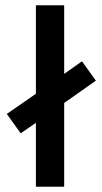

<svg xmlns="http://www.w3.org/2000/svg" viewBox="-20 -713 390 733"><path d="M225 0V-320L346 -405L293 -479L225 -431V-693H117V-355L6 -278L59 -204L117 -244V0Z"/></svg>

Font: RazerF5 SemiBold
Style: Regular
Weight: 600
Foundry: Razer Inc.
Version: Version 2